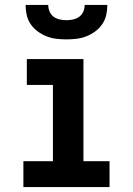

<svg xmlns="http://www.w3.org/2000/svg" viewBox="-20 -760 540 780"><path d="M75 0V-105H195V-415H89V-520H319V-105H425V0ZM250 -600Q229 -600 208.5 -602.5Q188 -605 169 -612.5Q150 -620 133 -632.5Q116 -645 104.5 -662Q93 -679 88.5 -699Q84 -719 84 -740H176Q176 -726 181.5 -713Q187 -700 198 -692Q209 -684 222.5 -681Q236 -678 250 -678Q264 -678 277.5 -681Q291 -684 302 -692Q313 -700 318.5 -713Q324 -726 324 -740H416Q416 -719 411.5 -699Q407 -679 395.5 -662Q384 -645 367 -632.5Q350 -620 331 -612.5Q312 -605 291.5 -602.5Q271 -600 250 -600Z"/></svg>

Font: Iosevka Curly Extrabold
Style: Regular
Weight: 800
Monospace: yes
Designer: Belleve Invis
Foundry: Belleve Invis
Version: Version 22.1.2; ttfautohint (v1.8.4)